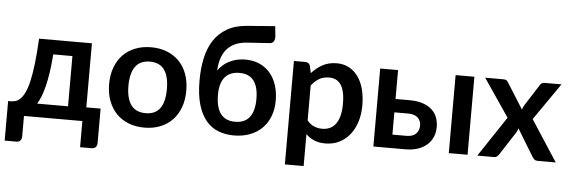

<svg xmlns="http://www.w3.org/2000/svg" viewBox="-54 -908 3730 1258"><g transform="rotate(5 1811.0 -279.0)"><path d="M403 -88V-418.5H277Q272 -354 264.5 -302.2Q257 -250.5 247 -210Q237 -169.5 225.2 -139.5Q213.5 -109.5 200 -88ZM617 -91.5V135Q617 152 607.2 162Q597.5 172 582 172H505V0H121V137Q121 150 112.8 161Q104.5 172 87 172H9V-88H23.5Q41 -88 57.5 -92.8Q74 -97.5 89.2 -112.5Q104.5 -127.5 118.2 -155.8Q132 -184 143 -231.2Q154 -278.5 162.2 -347.5Q170.5 -416.5 175.5 -513H523V-91.5Z M913 -521Q970 -521 1016.8 -502.5Q1063.5 -484 1096.8 -450Q1130 -416 1148 -367Q1166 -318 1166 -257.5Q1166 -196.5 1148 -147.5Q1130 -98.5 1096.8 -64Q1063.5 -29.5 1016.8 -11Q970 7.5 913 7.5Q855.5 7.5 808.5 -11Q761.5 -29.5 728.2 -64Q695 -98.5 676.8 -147.5Q658.5 -196.5 658.5 -257.5Q658.5 -318 676.8 -367Q695 -416 728.2 -450Q761.5 -484 808.5 -502.5Q855.5 -521 913 -521ZM913 -87.5Q977 -87.5 1007.8 -130.5Q1038.5 -173.5 1038.5 -256.5Q1038.5 -339.5 1007.8 -383Q977 -426.5 913 -426.5Q848 -426.5 816.8 -382.8Q785.5 -339 785.5 -256.5Q785.5 -174 816.8 -130.8Q848 -87.5 913 -87.5Z M1501.5 -82.5Q1565.5 -82.5 1597 -123.5Q1628.5 -164.5 1628.5 -243.5Q1628.5 -322 1597.8 -363Q1567 -404 1504 -404Q1441 -404 1408 -365.2Q1375 -326.5 1375 -249.5Q1375 -168 1406.2 -125.2Q1437.5 -82.5 1501.5 -82.5ZM1537.5 -606Q1490.5 -603 1457.2 -587.8Q1424 -572.5 1402.2 -546.8Q1380.5 -521 1369.2 -485.2Q1358 -449.5 1356 -406Q1368.5 -425.5 1386.8 -441.8Q1405 -458 1427.8 -469.8Q1450.5 -481.5 1477.2 -488Q1504 -494.5 1534.5 -494.5Q1585.5 -494.5 1626.5 -476.5Q1667.5 -458.5 1696.2 -425.5Q1725 -392.5 1740.2 -346.2Q1755.5 -300 1755.5 -244Q1755.5 -186 1737.2 -139.5Q1719 -93 1685.8 -60.2Q1652.5 -27.5 1605.5 -10Q1558.5 7.5 1501.5 7.5Q1446 7.5 1399.2 -10.5Q1352.5 -28.5 1318.5 -69Q1284.5 -109.5 1265.5 -174.2Q1246.5 -239 1246.5 -332.5Q1246.5 -411 1261 -478.5Q1275.5 -546 1308.5 -596.8Q1341.5 -647.5 1395 -678.5Q1448.5 -709.5 1527 -715.5L1709.5 -729.5L1716 -665.5Q1718 -645 1710 -630.8Q1702 -616.5 1681.5 -615.5Z M1975 -133Q1996 -107.5 2020.8 -97Q2045.5 -86.5 2074.5 -86.5Q2102.5 -86.5 2125 -97Q2147.5 -107.5 2163.2 -129Q2179 -150.5 2187.5 -183.2Q2196 -216 2196 -260.5Q2196 -305.5 2188.8 -336.8Q2181.5 -368 2168 -387.5Q2154.5 -407 2135.2 -416Q2116 -425 2091.5 -425Q2053 -425 2026 -408.8Q1999 -392.5 1975 -363ZM1968.5 -443Q2000 -478.5 2040 -500.5Q2080 -522.5 2134 -522.5Q2176 -522.5 2210.8 -505Q2245.5 -487.5 2270.8 -454.2Q2296 -421 2309.8 -372.2Q2323.5 -323.5 2323.5 -260.5Q2323.5 -203 2308 -154Q2292.5 -105 2263.8 -69Q2235 -33 2194.2 -12.8Q2153.5 7.5 2103 7.5Q2060 7.5 2029.5 -5.8Q1999 -19 1975 -42.5V167.5H1851.5V-513H1927Q1951 -513 1958.5 -490.5Z M2628.5 -88.5Q2670.5 -88.5 2691.2 -109.5Q2712 -130.5 2712 -163.5Q2712 -177.5 2707.2 -190.5Q2702.5 -203.5 2692.5 -213.5Q2682.5 -223.5 2666.5 -229.2Q2650.5 -235 2628 -235H2536.5V-88.5ZM2627.5 -323Q2681 -323 2718 -310Q2755 -297 2778 -275Q2801 -253 2811.2 -224.2Q2821.5 -195.5 2821.5 -164Q2821.5 -128 2808.8 -97.8Q2796 -67.5 2771.2 -45.8Q2746.5 -24 2710.8 -12Q2675 0 2629 0H2419V-513H2536.5V-323ZM3038.5 -513V0H2915V-513Z M3618.5 0H3499.5Q3486 0 3477.8 -7Q3469.5 -14 3464 -23L3355.5 -201.5Q3353 -193 3349.8 -185.5Q3346.5 -178 3342.5 -171.5L3246.5 -23Q3241 -14.5 3233 -7.2Q3225 0 3213 0H3102.5L3278.5 -264.5L3109.5 -513H3228.5Q3242 -513 3248.5 -509.2Q3255 -505.5 3260 -497L3367.5 -326Q3373 -343 3383 -359.5L3469.5 -494.5Q3480.5 -513 3498 -513H3611.5L3443 -270Z"/></g></svg>

Font: Lato 2
Style: Bold
Weight: 700
Designer: Lukasz Dziedzic with Adam Twardoch and Botio Nikoltchev
Foundry: tyPoland Lukasz Dziedzic
Version: Version 2.015; 2015-08-06; http://www.latofonts.com/